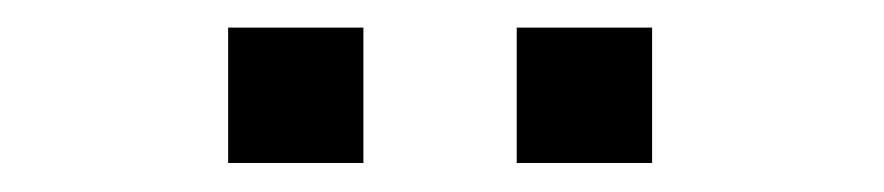

<svg xmlns="http://www.w3.org/2000/svg" viewBox="-20 -747 631 137"><path d="M142.8 -727.3H239.3V-630.7H142.8ZM348.7 -727.3H445.3V-630.7H348.7Z"/></svg>

Font: TID UI
Style: Regular
Weight: 400
Designer: The TID Project Authors
Foundry: Bakken & Bæck
Version: Version 1.001;hotconv 1.0.109;makeotfexe 2.5.65596